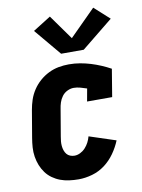

<svg xmlns="http://www.w3.org/2000/svg" viewBox="-88 -844 676 912"><g transform="rotate(-10 250.0 -387.5)"><path d="M217 8Q194 8 171.5 5Q149 2 129 -5.5Q109 -13 91.5 -25.5Q74 -38 61.5 -55Q49 -72 41 -92Q33 -112 29.5 -134Q26 -156 27.5 -179Q29 -202 33 -225L55 -355Q59 -379 67 -403Q75 -427 89.5 -449Q104 -471 124 -488.5Q144 -506 167.5 -517.5Q191 -529 215.5 -533.5Q240 -538 265 -538Q293 -538 319 -533.5Q345 -529 369.5 -521.5Q394 -514 417.5 -504Q441 -494 463 -482L441 -349H320L331 -410Q316 -415 300 -419.5Q284 -424 268 -424Q253 -424 237.5 -416.5Q222 -409 212 -395.5Q202 -382 197 -366.5Q192 -351 190 -336L168 -206Q166 -195 165 -184Q164 -173 165 -162Q166 -151 169.5 -140.5Q173 -130 179.5 -122Q186 -114 196 -110Q206 -106 217 -106Q231 -106 245 -113Q259 -120 269.5 -131.5Q280 -143 287 -156.5Q294 -170 298 -185L426 -143Q413 -111 392.5 -82Q372 -53 344 -32Q316 -11 282.5 -1.5Q249 8 217 8ZM347 -594H238L130 -723L216 -777L301 -658L426 -783L499 -717Z"/></g></svg>

Font: Iosevka Slab Heavy
Style: Italic
Weight: 900
Italic angle: -9°
Monospace: yes
Designer: Belleve Invis
Foundry: Belleve Invis
Version: Version 11.1.0; ttfautohint (v1.8.3)